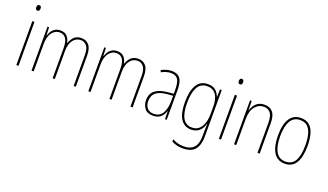

<svg xmlns="http://www.w3.org/2000/svg" viewBox="-84 -1323 3695 2163"><g transform="rotate(20 1763.5 -241.0)"><path d="M95 -723Q110 -723 115 -713Q120 -703 120 -691Q120 -676 114 -666.5Q108 -657 94 -657Q80 -657 74.5 -667Q69 -677 69 -690Q69 -702 74.5 -712.5Q80 -723 95 -723ZM107 -527V0H81V-527Z M671 -537Q726 -537 760 -497Q794 -457 794 -370V0H768V-368Q768 -447 739.5 -480Q711 -513 670 -513Q613 -513 577.5 -466.5Q542 -420 542 -336V0H516V-357Q516 -446 488 -479.5Q460 -513 418 -513Q378 -513 348.5 -489Q319 -465 304 -424Q289 -383 289 -333V0H263V-527H282L286 -429H288Q296 -453 310.5 -478Q325 -503 351 -520Q377 -537 418 -537Q471 -537 498 -506Q525 -475 533 -430H536Q552 -477 583 -507Q614 -537 671 -537Z M1352 -537Q1407 -537 1441 -497Q1475 -457 1475 -370V0H1449V-368Q1449 -447 1420.5 -480Q1392 -513 1351 -513Q1294 -513 1258.5 -466.5Q1223 -420 1223 -336V0H1197V-357Q1197 -446 1169 -479.5Q1141 -513 1099 -513Q1059 -513 1029.5 -489Q1000 -465 985 -424Q970 -383 970 -333V0H944V-527H963L967 -429H969Q977 -453 991.5 -478Q1006 -503 1032 -520Q1058 -537 1099 -537Q1152 -537 1179 -506Q1206 -475 1214 -430H1217Q1233 -477 1264 -507Q1295 -537 1352 -537Z M1751 -537Q1820 -537 1852 -495.5Q1884 -454 1884 -356V0H1863L1861 -96H1859Q1851 -69 1834.5 -45Q1818 -21 1790.5 -5.5Q1763 10 1720 10Q1652 10 1620.5 -31Q1589 -72 1589 -129Q1589 -208 1640.5 -247.5Q1692 -287 1785 -296L1858 -303V-351Q1858 -441 1832.5 -476.5Q1807 -512 1751 -512Q1727 -512 1698.5 -505Q1670 -498 1638 -480L1628 -503Q1656 -519 1688 -528Q1720 -537 1751 -537ZM1785 -273Q1702 -265 1659 -230.5Q1616 -196 1616 -129Q1616 -74 1643.5 -43.5Q1671 -13 1720 -13Q1794 -13 1826.5 -70.5Q1859 -128 1859 -220V-279Z M2186 -537Q2247 -537 2279 -507.5Q2311 -478 2325 -439H2328L2331 -527H2352V32Q2352 133 2307 187Q2262 241 2162 241Q2122 241 2089 232.5Q2056 224 2028 209V181Q2057 197 2089.5 206.5Q2122 216 2162 216Q2247 216 2286.5 170.5Q2326 125 2326 32V-14Q2326 -39 2326.5 -61Q2327 -83 2329 -113H2326Q2313 -58 2275 -24Q2237 10 2177 10Q2097 10 2052.5 -56.5Q2008 -123 2008 -260Q2008 -389 2051 -463Q2094 -537 2186 -537ZM2186 -512Q2105 -512 2069.5 -443.5Q2034 -375 2034 -260Q2034 -136 2070.5 -75.5Q2107 -15 2177 -15Q2220 -15 2248.5 -34Q2277 -53 2294 -84.5Q2311 -116 2318.5 -153.5Q2326 -191 2326 -229V-319Q2326 -371 2312.5 -415Q2299 -459 2268.5 -485.5Q2238 -512 2186 -512Z M2523 -723Q2538 -723 2543 -713Q2548 -703 2548 -691Q2548 -676 2542 -666.5Q2536 -657 2522 -657Q2508 -657 2502.5 -667Q2497 -677 2497 -690Q2497 -702 2502.5 -712.5Q2508 -723 2523 -723ZM2535 -527V0H2509V-527Z M2864 -537Q2928 -537 2963 -496Q2998 -455 2998 -366V0H2972V-359Q2972 -441 2943 -477Q2914 -513 2864 -513Q2802 -513 2759.5 -462Q2717 -411 2717 -308V0H2691V-527H2711L2713 -416H2715Q2723 -445 2741 -473Q2759 -501 2789 -519Q2819 -537 2864 -537Z M3476 -264Q3476 -131 3432.5 -60.5Q3389 10 3301 10Q3212 10 3167 -61Q3122 -132 3122 -265Q3122 -397 3167 -467Q3212 -537 3301 -537Q3364 -537 3403 -503Q3442 -469 3459 -407.5Q3476 -346 3476 -264ZM3148 -265Q3148 -146 3185 -80.5Q3222 -15 3300 -15Q3378 -15 3414 -78.5Q3450 -142 3450 -265Q3450 -339 3435.5 -394.5Q3421 -450 3388.5 -481Q3356 -512 3301 -512Q3223 -512 3185.5 -447.5Q3148 -383 3148 -265Z"/></g></svg>

Font: Noto Sans Myanmar Condensed Thin
Style: Regular
Weight: 100
Width: 3
Designer: Monotype Design Team
Foundry: Monotype Imaging Inc.
Version: Version 2.107; ttfautohint (v1.8.4.7-5d5b)